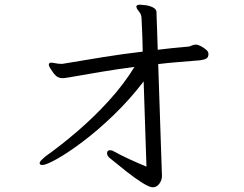

<svg xmlns="http://www.w3.org/2000/svg" viewBox="-20 -749 1040 818"><path d="M592 -402Q532 -324 464.5 -259Q397 -194 334 -146.5Q271 -99 224 -72.5Q177 -46 160 -46Q153 -46 150 -50Q149 -51 149 -54Q149 -60 158 -68.5Q167 -77 174 -83Q239 -129 309 -189Q379 -249 443 -319Q507 -389 553 -464Q477 -454 408.5 -442.5Q340 -431 278 -420Q269 -419 261.5 -417.5Q254 -416 246 -416Q236 -416 227.5 -420Q219 -424 209 -436Q203 -445 195.5 -456Q188 -467 188 -474Q188 -478 192 -481Q193 -482 198 -482Q205 -482 216.5 -479.5Q228 -477 241 -477Q243 -477 246 -477Q249 -477 252 -478Q341 -493 421.5 -506Q502 -519 588 -529Q587 -589 585 -628Q583 -667 583 -671Q583 -678 580.5 -685.5Q578 -693 572 -700Q570 -703 565.5 -709Q561 -715 561 -721V-722Q562 -729 577 -729Q582 -729 599 -727Q616 -725 631.5 -717.5Q647 -710 647 -695Q647 -686 647 -683Q647 -680 647.5 -670Q648 -660 649 -630.5Q650 -601 652 -537Q682 -541 713.5 -544Q745 -547 778 -550Q787 -550 796 -554.5Q805 -559 815 -559Q823 -559 835.5 -552.5Q848 -546 858 -537.5Q868 -529 868 -520V-518Q868 -504 858 -499Q848 -494 831 -492Q784 -488 739.5 -484.5Q695 -481 654 -476L670 1Q670 18 659 33.5Q648 49 631 49Q617 49 586.5 30Q556 11 518.5 -18.5Q481 -48 446 -77Q436 -86 436 -96Q436 -109 449 -109Q452 -109 456.5 -108Q461 -107 465 -104Q496 -87 532 -70.5Q568 -54 604 -39Z"/></svg>

Font: Moon Stars Kai HW
Style: Regular
Weight: 400
Designer: GuiWonder
Version: Version 1.101